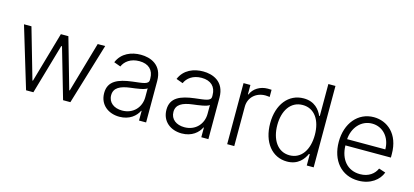

<svg xmlns="http://www.w3.org/2000/svg" viewBox="-61 -1185 3574 1657"><g transform="rotate(15 1725.5 -357.0)"><path d="M204.5 0H269.9L399.1 -447.1H405.9L535.2 0H600.5L765.3 -545.5H698.5L569.2 -96.6H564.3L436.4 -545.5H369.3L240.4 -95.5H235.8L106.5 -545.5H39.8Z M1040.8 12.4C1131.7 12.4 1187.1 -38 1209.9 -86.3H1213.8V0H1277V-370.4C1277 -516.7 1166.9 -552.9 1083.5 -552.9C1000 -552.9 914.1 -519.9 877.1 -430.8L937.1 -409.1C957 -456 1006.4 -496.1 1085.2 -496.1C1168 -496.1 1213.8 -450.6 1213.8 -376.1V-363.3C1213.8 -322.1 1162.6 -321.4 1071 -310C947.8 -294.7 861.5 -260.3 861.5 -152.3C861.5 -47.2 941.8 12.4 1040.8 12.4ZM1049.4 -45.5C978 -45.5 924.7 -83.5 924.7 -149.5C924.7 -215.6 978.7 -243.3 1071 -254.6C1115.8 -259.9 1195.3 -269.9 1213.8 -288V-209.2C1213.8 -119.7 1150.2 -45.5 1049.4 -45.5Z M1597.3 12.4C1688.2 12.4 1743.6 -38 1766.3 -86.3H1770.2V0H1833.5V-370.4C1833.5 -516.7 1723.4 -552.9 1639.9 -552.9C1556.5 -552.9 1470.5 -519.9 1433.6 -430.8L1493.6 -409.1C1513.5 -456 1562.9 -496.1 1641.7 -496.1C1724.4 -496.1 1770.2 -450.6 1770.2 -376.1V-363.3C1770.2 -322.1 1719.1 -321.4 1627.5 -310C1504.3 -294.7 1418 -260.3 1418 -152.3C1418 -47.2 1498.2 12.4 1597.3 12.4ZM1605.8 -45.5C1534.4 -45.5 1481.2 -83.5 1481.2 -149.5C1481.2 -215.6 1535.2 -243.3 1627.5 -254.6C1672.2 -259.9 1751.8 -269.9 1770.2 -288V-209.2C1770.2 -119.7 1706.7 -45.5 1605.8 -45.5Z M2001.4 0H2064.6V-352.3C2064.6 -433.2 2126.8 -491.8 2212 -491.8C2228.7 -491.8 2244.3 -489 2250 -488.3V-552.6C2241.5 -552.9 2226.9 -553.6 2216.6 -553.6C2148.1 -553.6 2089.5 -516.7 2067.5 -461.6H2062.9V-545.5H2001.4Z M2537.3 11.4C2636.4 11.4 2682.5 -51.5 2704.9 -101.2H2712.4V0H2774.1V-727.3H2710.6V-441.4H2704.9C2683.2 -490.4 2638.1 -552.9 2538.4 -552.9C2403.8 -552.9 2312.9 -439.3 2312.9 -271.3C2312.9 -101.9 2403.4 11.4 2537.3 11.4ZM2544.7 -46.5C2436.1 -46.5 2376.4 -145.2 2376.4 -272.4C2376.4 -398.1 2435.4 -495.4 2544.7 -495.4C2651.3 -495.4 2711.6 -403.1 2711.6 -272.4C2711.6 -140.6 2650.6 -46.5 2544.7 -46.5Z M3174.7 11.4C3284.1 11.4 3357.6 -47.9 3382.5 -116.5L3322.4 -136C3301.5 -87 3252.1 -46.5 3174.7 -46.5C3063.2 -46.5 2992.5 -127.8 2989.7 -253.9H3396V-285.2C3396 -467.3 3283.4 -552.9 3165.1 -552.9C3023.8 -552.9 2926.1 -434.7 2926.1 -269.5C2926.1 -104 3022 11.4 3174.7 11.4ZM2990.1 -309.7C2996.8 -411.2 3065.3 -495.4 3165.1 -495.4C3262.8 -495.4 3331.3 -414.8 3331.3 -309.7Z"/></g></svg>

Font: Karasuma Gothic
Style: Light
Weight: 300
Designer: Rasmus Andersson / Ryoko Nishizuka
Foundry: rsms
Version: Version 1.00